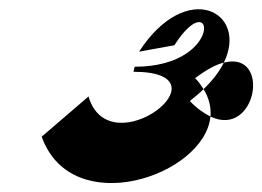

<svg xmlns="http://www.w3.org/2000/svg" viewBox="-20 -443 574 420"><path d="M71.2 -144C136.8 40 427.4 -58 440.4 -188C427 -195 411.3 -205 395.3 -222C406.3 -231 416.2 -239 425.3 -248C420.1 -256 414.9 -264 406.8 -272C432.2 -291 452.7 -302 469.6 -306C524.3 -417 388.1 -490 284.2 -330L361.4 -344C449 -481 472.6 -297 274.6 -297L272 -286C489 -286 219.5 -76 173.6 -232ZM425.3 -248C437.6 -228 442 -208 440.4 -188C541.3 -140 573.9 -333 469.6 -306C460.3 -287 445.9 -268 425.3 -248Z"/></svg>

Font: Digital Distortion
Style: Obl
Weight: 400
Version: Version 1